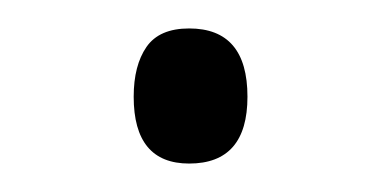

<svg xmlns="http://www.w3.org/2000/svg" viewBox="-20 -107 268 135"><path d="M74 -39Q74 -61 83 -74Q92 -87 113 -87Q154 -87 154 -39Q154 8 113 8Q74 8 74 -39Z"/></svg>

Font: Noto Sans Sinhala ExtraCondensed Light
Style: Regular
Weight: 300
Width: 2
Designer: Jelle Bosma - Monotype Design Team
Foundry: Monotype Imaging Inc.
Version: Version 2.006; ttfautohint (v1.8.4.7-5d5b)